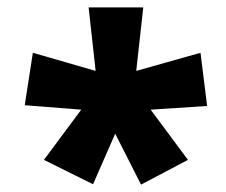

<svg xmlns="http://www.w3.org/2000/svg" viewBox="-20 -886 611 520"><path d="M368 -866H220L239 -694L69 -743L47 -601L200 -589L99 -453L232 -387L292 -524L362 -386L489 -453L388 -589L541 -599L523 -743L349 -694Z"/></svg>

Font: Noto Sans Telugu UI Black
Style: Regular
Weight: 900
Designer: Jelle Bosma - Monotype Design Team
Foundry: Monotype Imaging Inc.
Version: Version 2.005